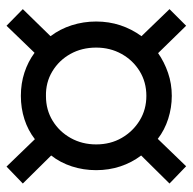

<svg xmlns="http://www.w3.org/2000/svg" viewBox="-21 -539 591 589"><g transform="rotate(-90 274.5 -244.5)"><path d="M59 31 6 -20 92 -107Q70 -136 58.5 -171Q47 -206 47 -245Q47 -284 58.5 -319.5Q70 -355 92 -383L6 -470L58 -520L142 -433Q169 -454 203 -465Q237 -476 275 -476Q313 -476 346.5 -465Q380 -454 407 -434L490 -520L541 -470L458 -385Q480 -356 491.5 -320Q503 -284 503 -245Q503 -206 491.5 -171Q480 -136 458 -106L541 -20L490 31L406 -55Q379 -36 345.5 -24.5Q312 -13 275 -13Q239 -13 204.5 -24Q170 -35 143 -56ZM275 -91Q317 -91 350.5 -111.5Q384 -132 403.5 -167Q423 -202 423 -245Q423 -289 403.5 -324Q384 -359 350 -379.5Q316 -400 274 -399Q232 -399 198.5 -378.5Q165 -358 145.5 -323Q126 -288 126 -245Q126 -201 146 -166.5Q166 -132 199.5 -111.5Q233 -91 275 -91Z"/></g></svg>

Font: Nunito Sans 7pt SemiCondensed SemiBold
Style: Italic
Weight: 600
Width: 4
Italic angle: -9°
Designer: Vernon Adams
Foundry: Vernon Adams
Version: Version 3.101;gftools[0.9.27]